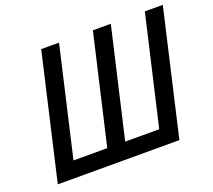

<svg xmlns="http://www.w3.org/2000/svg" viewBox="-117 -843 1107 997"><g transform="rotate(-20 436.5 -344.5)"><path d="M41.5 0 200.7 -689.5H299.3L160.6 -88.9H347.2L486.3 -689.5H585.4L446.3 -88.9H634.3L773.4 -689.5H872.6L713.4 0Z"/></g></svg>

Font: HK Grotesk Medium Italic
Style: Regular
Weight: 500
Italic angle: -13°
Designer: Alfredo Marco Pradil and Stefan Peev
Foundry: Hanken Design Co.
Version: Version 1.000;PS 001.000;hotconv 1.0.88;makeotf.lib2.5.64775